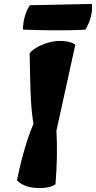

<svg xmlns="http://www.w3.org/2000/svg" viewBox="-20 -957 493 987"><path d="M183.6 9.8Q141.6 9.8 112.5 -1.2Q83.5 -12.2 67.4 -30.3Q76.7 -77.6 90.3 -131.6Q104 -185.5 120.1 -235.6Q136.2 -285.6 152.3 -320.3Q143.1 -372.1 139.4 -436.5Q135.7 -501 134.8 -565.9Q133.8 -630.9 132.3 -683.1Q143.1 -697.3 167.2 -711.9Q191.4 -726.6 223.6 -736.6Q255.9 -746.6 291 -746.6Q313.5 -746.6 332.5 -742.2Q351.6 -737.8 367.2 -727.1L270 -284.7Q273.9 -223.1 272.5 -150.4Q271 -77.6 265.1 -9.3Q248.5 1.5 228.3 5.6Q208 9.8 183.6 9.8ZM98.1 -804.7Q98.1 -839.4 107.7 -872.8Q117.2 -906.2 133.8 -930.2L452.1 -937Q456.1 -907.7 447.5 -872.3Q439 -836.9 418.9 -804.7Q401.9 -803.2 354.7 -802Q307.6 -800.8 241.2 -801.3Q174.8 -801.8 98.1 -804.7Z"/></svg>

Font: Fruktur
Style: Italic
Weight: 400
Italic angle: -8°
Designer: Viktoriya Grabowska, Eben Sorkin
Foundry: Viktoriya Grabowska
Version: Version 1.008; ttfautohint (v1.8.4.7-5d5b)